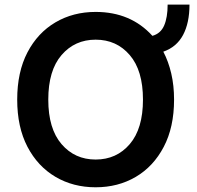

<svg xmlns="http://www.w3.org/2000/svg" viewBox="-20 -788 840 818"><path d="M694.2 -768.5H787.3Q787.3 -690.3 759.9 -639Q732.6 -587.7 675.8 -567.8Q697.8 -525.9 709.7 -474.6Q721.6 -423.3 721.6 -363.6Q721.6 -246.1 677.7 -162.5Q633.9 -78.8 558.4 -34.4Q483 9.9 387.4 9.9Q291.9 9.9 216.3 -34.6Q140.6 -79.2 96.9 -162.8Q53.3 -246.4 53.3 -363.6Q53.3 -481.2 96.9 -564.8Q140.6 -648.4 216.3 -692.8Q291.9 -737.2 387.4 -737.2Q536.9 -737.2 629.3 -635.3Q664.8 -645.2 679.5 -679.7Q694.2 -714.1 694.2 -768.5ZM589.1 -363.6Q589.1 -487.9 532.8 -553.4Q476.6 -619 387.4 -619Q298.7 -619 242.2 -553.4Q185.7 -487.9 185.7 -363.6Q185.7 -239.7 242.2 -174Q298.7 -108.3 387.4 -108.3Q476.6 -108.3 532.8 -174Q589.1 -239.7 589.1 -363.6Z"/></svg>

Font: Inter Zeller Semi Bold
Style: Regular
Weight: 600
Designer: Rasmus Andersson; Joe Bland
Foundry: zeller
Version: Version 3.015;git-dec3a8cb1